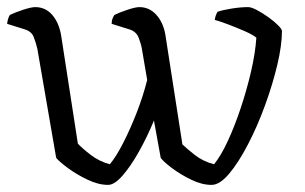

<svg xmlns="http://www.w3.org/2000/svg" viewBox="-26 -520 857 540"><path d="M278 0Q251 0 220.5 -14.5Q190 -29 165.5 -47Q141 -65 132 -76L79 -383Q75 -400 69 -415.5Q63 -431 45 -437L-6 -453Q-5 -462 -2.5 -469Q0 -476 2 -478Q16 -485 39 -492.5Q62 -500 73 -500Q102 -500 121 -478Q140 -456 146 -420L193 -116Q205 -103 229 -84.5Q253 -66 283 -58Q301 -80 320.5 -118Q340 -156 358 -202Q376 -248 388 -295L373 -383Q370 -399 363.5 -415Q357 -431 339 -437L288 -453Q288 -462 291 -469Q294 -476 296 -478Q310 -485 332.5 -492.5Q355 -500 366 -500Q394 -500 413.5 -478.5Q433 -457 439 -423L487 -114Q498 -103 521.5 -84.5Q545 -66 576 -58Q595 -81 614.5 -123Q634 -165 651 -216Q668 -267 680 -318.5Q692 -370 695 -414Q686 -422 662 -432.5Q638 -443 614 -452Q590 -461 578 -464Q579 -472 581.5 -478Q584 -484 586 -487Q601 -492 626 -496Q651 -500 672 -500Q681 -500 697 -491.5Q713 -483 729 -471.5Q745 -460 756 -449Q767 -438 767 -433Q767 -393 754 -338Q741 -283 719.5 -224Q698 -165 671.5 -114Q645 -63 618.5 -31.5Q592 0 569 0Q542 0 512 -14.5Q482 -29 458 -47Q434 -65 426 -76L407 -181Q388 -135 365 -94Q342 -53 319 -26.5Q296 0 278 0Z"/></svg>

Font: Texturina 72pt Light
Style: Regular
Weight: 300
Designer: Guillermo Torres Carreño
Foundry: Omnibus-Type
Version: Version 1.002; ttfautohint (v1.8.3)